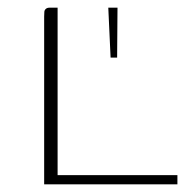

<svg xmlns="http://www.w3.org/2000/svg" viewBox="-20 -480 493 500"><path d="M130 -460V-24H442V0H95V-437Q95 -445 95.5 -449.5Q96 -454 99.5 -457Q103 -460 109 -460ZM268 -330 262 -460H286L285 -330Z"/></svg>

Font: Genos ExtraLight
Style: Regular
Weight: 250
Designer: Robert E. Leuschke
Foundry: Robert E. Leuschke
Version: Version 1.010